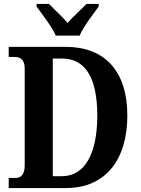

<svg xmlns="http://www.w3.org/2000/svg" viewBox="-20 -951 711 971"><path d="M262 -771H383C401 -816 452 -880 479 -918V-931H417C393 -905 348 -866 322 -835C296 -866 252 -905 228 -931H165V-918C192 -880 243 -816 262 -771ZM24 0H313C518 0 624 -148 624 -367C624 -594 507 -714 313 -714H24V-663H53C84 -663 105 -650 105 -602V-114C105 -68 86 -51 58 -51H24ZM293 -60H247V-655H294C410 -655 472 -560 472 -367C472 -175 410 -60 293 -60Z"/></svg>

Font: Noto Serif Myanmar Condensed
Style: Bold
Weight: 700
Width: 3
Designer: Ben Mitchell and the Monotype Design Team
Foundry: Monotype Imaging Inc.
Version: Version 2.106